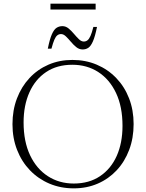

<svg xmlns="http://www.w3.org/2000/svg" viewBox="-20 -1024 802 1054"><path d="M377.5 -695Q450 -695 511.2 -669Q572.5 -643 618 -595.8Q663.5 -548.5 688.5 -484.2Q713.5 -420 713.5 -343Q713.5 -266 689.2 -201.5Q665 -137 620.8 -89.5Q576.5 -42 516.5 -16Q456.5 10 385 10Q312.5 10 251.2 -16Q190 -42 144.5 -89.2Q99 -136.5 73.8 -201Q48.5 -265.5 48.5 -342Q48.5 -419 73 -483.5Q97.5 -548 141.8 -595.5Q186 -643 246 -669Q306 -695 377.5 -695ZM385 -16.5Q469 -16.5 529 -56.8Q589 -97 620.8 -168.2Q652.5 -239.5 652.5 -333Q652.5 -438.5 617 -513.5Q581.5 -588.5 519.5 -628.5Q457.5 -668.5 377 -668.5Q293 -668.5 233.2 -628.5Q173.5 -588.5 141.5 -517Q109.5 -445.5 109.5 -352Q109.5 -247 145 -172Q180.5 -97 242.8 -56.8Q305 -16.5 385 -16.5ZM512.5 -876Q502 -824 490.2 -797.2Q478.5 -770.5 464.8 -761.5Q451 -752.5 434 -752.5Q414.5 -752.5 398.8 -765.2Q383 -778 369 -794.8Q355 -811.5 341.8 -824.2Q328.5 -837 315 -837Q303.5 -837 294.8 -830.2Q286 -823.5 278.5 -806.2Q271 -789 262.5 -757H242.5Q253 -809.5 264.8 -836Q276.5 -862.5 290.8 -871.5Q305 -880.5 322.5 -880.5Q341 -880.5 356.5 -867.8Q372 -855 386 -838.2Q400 -821.5 413.2 -808.8Q426.5 -796 440 -796Q451.5 -796 460.2 -802.8Q469 -809.5 476.8 -826.8Q484.5 -844 492.5 -876ZM257 -971.5V-1004H505V-971.5Z"/></svg>

Font: Newsreader 36pt Light
Style: Regular
Weight: 300
Designer: Hugues Gentile
Foundry: Production Type
Version: Version 1.003